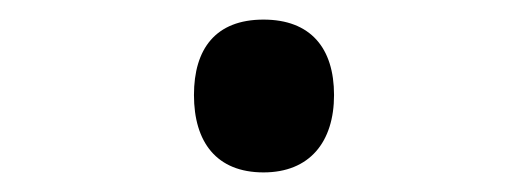

<svg xmlns="http://www.w3.org/2000/svg" viewBox="-20 -163 540 196"><path d="M249 13C296 13 321 -18 321 -66C321 -114 297 -143 249 -143C200 -143 178 -113 178 -66C178 -18 201 13 249 13Z"/></svg>

Font: Noto Sans Mono ExtraCondensed SemiBold
Style: Regular
Weight: 600
Width: 2
Designer: Monotype Design Team
Foundry: Monotype Imaging Inc.
Version: Version 2.014